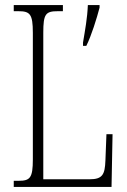

<svg xmlns="http://www.w3.org/2000/svg" viewBox="-20 -734 499 754"><path d="M34 0H418L422 -207H398L394 -104C392 -49 383 -30 332 -30H150V-606C150 -679 159 -690 207 -690H227V-714H34V-690H52C98 -690 109 -679 109 -605V-108C109 -35 98 -24 53 -24H34ZM306 -567V-554H319C339 -594 360 -662 371 -704V-714H325C323 -663 314 -615 306 -567Z"/></svg>

Font: Noto Serif Khmer ExtraCondensed ExtraLight
Style: Regular
Weight: 200
Width: 2
Designer: Danh Hong and the Monotype Design Team
Foundry: Monotype Imaging Inc.
Version: Version 2.004